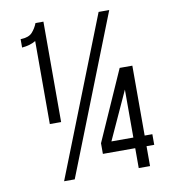

<svg xmlns="http://www.w3.org/2000/svg" viewBox="-80 -768 736 836"><g transform="rotate(-10 288.5 -350.0)"><path d="M118 -623V-256H168V-700H133C127 -684.7 118.8 -671.3 108.5 -660C98.2 -648.7 81 -642.7 57 -642V-605C81 -607 101.3 -613 118 -623ZM183 0 459 -700H412L136 0ZM516 0V-88H550V-135H516V-444H460L323 -135V-88H466V0ZM466 -135H369L466 -347Z"/></g></svg>

Font: SVN-Bebas Neue
Style: Regular
Weight: 400
Designer: Ryoichi Tsunekawa
Foundry: Ryoichi Tsunekawa
Version: Version 001.003